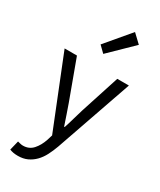

<svg xmlns="http://www.w3.org/2000/svg" viewBox="-244 -859 954 1146"><g transform="rotate(30 233.5 -286.0)"><path d="M90 209Q73 209 59 206.5Q45 204 33 199L49 134Q57 136 67 138.5Q77 141 86 141Q128 141 154.5 111.5Q181 82 196 37L207 1L12 -486H97L196 -217Q207 -185 219.5 -149.5Q232 -114 243 -80H247Q258 -113 268 -149Q278 -185 288 -217L375 -486H455L272 40Q259 76 243 107Q227 138 205 160.5Q183 183 155 196Q127 209 90 209ZM228 -573 186 -614 327 -781 385 -726Z"/></g></svg>

Font: SourceSansPro
Style: Book
Weight: 400
Designer: Paul D. Hunt
Foundry: Adobe Systems Incorporated
Version: Version 2.021;PS 2.000;hotconv 1.0.86;makeotf.lib2.5.63406